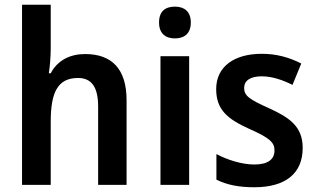

<svg xmlns="http://www.w3.org/2000/svg" viewBox="-20 -780 1334 810"><path d="M194 -577V-760H73V0H194V-266C194 -388 222 -451 309 -451C367 -451 394 -412 394 -330V0H514V-357C514 -490 451 -552 339 -552C276 -552 223 -526 194 -471H186C190 -496 194 -537 194 -577Z M718 -752C678 -752 651 -733 651 -685C651 -638 679 -618 718 -618C757 -618 785 -638 785 -685C785 -732 757 -752 718 -752ZM778 -543H657V0H778Z M1257 -156C1257 -245 1203 -283 1118 -322C1031 -361 1010 -376 1010 -409C1010 -440 1036 -458 1084 -458C1128 -458 1171 -443 1214 -422L1251 -512C1198 -539 1145 -553 1084 -553C968 -553 892 -499 892 -404C892 -317 940 -278 1030 -237C1121 -197 1138 -178 1138 -145C1138 -109 1112 -86 1053 -86C1000 -86 938 -106 893 -130V-22C938 0 987 10 1053 10C1184 10 1257 -48 1257 -156Z"/></svg>

Font: Noto Sans Ethiopic SemiCondensed SemiBold
Style: Regular
Weight: 600
Width: 4
Designer: Monotype Design Team
Foundry: Monotype Imaging Inc.
Version: Version 2.102